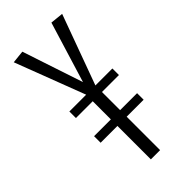

<svg xmlns="http://www.w3.org/2000/svg" viewBox="-224 -756 808 808"><g transform="rotate(-45 180.0 -351.5)"><path d="M55 -346V-385H155L36 -697L93 -703L183 -432L266 -703L324 -697L210 -385H311V-346H210V-238H311V-199H210V0H155V-199H55V-238H155V-346Z"/></g></svg>

Font: Georama Condensed Light
Style: Regular
Weight: 300
Width: 3
Designer: Jean-Baptiste Levee
Foundry: Production Type
Version: Version 1.000